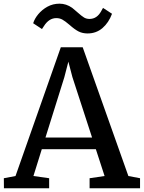

<svg xmlns="http://www.w3.org/2000/svg" viewBox="-37 -1000 764 1020"><path d="M45.4 -64.9 286.1 -749H402.3L645 -64.9L707 -53.2V0H439V-53.2L518.6 -64.9L472.2 -207.5H185.1L140.6 -64.9L224.1 -53.2V0H-16.1L-16.6 -53.2ZM452.1 -269.5 347.7 -590.3 326.2 -672.4 304.7 -589.4 204.6 -269.5ZM196.3 -861.3 186 -845.7 139.2 -876.5Q147 -901.4 166.7 -925Q186.5 -948.7 214.8 -964.4Q244.1 -980.5 279.3 -980.5Q314.9 -980.5 346.2 -958.5Q358.9 -948.7 375 -934.1Q397.5 -914.1 409.9 -906.7Q422.4 -899.4 438.5 -899.4Q478.5 -899.4 501 -941.4L510.3 -958L558.1 -926.8Q540.5 -879.4 507.3 -850.8Q474.1 -822.3 428.2 -822.3Q401.4 -822.3 380.6 -832.8Q359.9 -843.3 332.5 -867.7Q308.6 -888.2 294.2 -896Q279.8 -903.8 262.2 -903.8Q223.1 -903.8 196.3 -861.3Z"/></svg>

Font: Merriweather
Style: Regular
Weight: 400
Designer: Eben Sorkin
Foundry: Eben Sorkin
Version: Version 1.584; ttfautohint (v1.8.1)